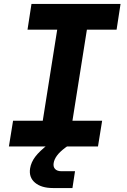

<svg xmlns="http://www.w3.org/2000/svg" viewBox="-20 -740 640 970"><path d="M25 0 46 -130H196L269 -590H119L139 -720H589L569 -590H419L346 -130H496L475 0ZM334 -11 310 6Q282 27 268 46Q254 65 251 84Q248 103 258.5 114Q269 125 290 125H359L346 210H248Q189 210 157 183Q125 156 132 111Q137 80 158 52Q179 24 224 -11Z"/></svg>

Font: JetBrains Mono ExtraBold
Style: Italic
Weight: 800
Designer: Philipp Nurullin, Konstantin Bulenkov
Foundry: JetBrains
Version: Version 1.000; ttfautohint (v1.8.3)